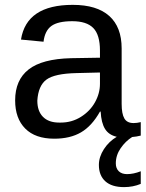

<svg xmlns="http://www.w3.org/2000/svg" viewBox="-20 -558 596 786"><path d="M556.2 143.1V194.8Q524.4 208 487.8 208Q437.5 208 411.1 184.1Q384.8 160.2 384.8 117.2Q384.8 84.5 405.3 52.7Q425.8 21 458 2Q425.3 -5.4 409.9 -30.3Q394.5 -55.2 392.1 -101.1H389.2Q356 -42 311.5 -16.1Q267.1 9.8 202.1 9.8Q124.5 9.8 83.3 -31.7Q42 -73.2 42 -147Q42 -230.5 97.2 -273.7Q152.3 -316.9 271 -319.8L389.2 -321.8V-351.1Q389.2 -415.5 361.8 -443.4Q334.5 -471.2 275.9 -471.2Q217.3 -471.2 190.4 -451.7Q163.6 -432.1 158.2 -387.2L65.9 -396Q88.4 -538.1 277.8 -538.1Q376.5 -538.1 427.2 -492.7Q478 -447.3 478 -359.9V-132.8Q478 -92.3 489 -73.2Q500 -54.2 526.9 -54.2Q541 -54.2 556.2 -58.1V-2.9Q539.1 1.5 521 2.9Q493.7 20 473.9 48.8Q454.1 77.6 454.1 110.8Q454.1 131.3 466.3 143.1Q478.5 154.8 500 154.8Q526.4 154.8 556.2 143.1ZM222.2 -56.2H229Q273.9 -56.2 311.3 -79.6Q348.6 -103 368.9 -139.4Q389.2 -175.8 389.2 -214.8V-216.8V-261.2L293 -258.8Q203.6 -256.8 170.2 -232.2Q136.7 -207.5 132.8 -146Q132.8 -103 156 -79.6Q179.2 -56.2 222.2 -56.2Z"/></svg>

Font: Libra Sans Modern
Style: Regular
Weight: 400
Foundry: Stefan Peev, Context Ltd
Version: Version 1.000